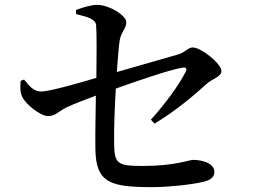

<svg xmlns="http://www.w3.org/2000/svg" viewBox="-20 -783 1040 789"><path d="M79 -456 65 -451C63 -428 62 -405 71 -386C85 -354 147 -306 177 -306C209 -306 217 -324 256 -343C289 -358 334 -375 374 -390C373 -322 371 -230 372 -170C374 -30 435 -14 607 -14C669 -14 766 -24 812 -35C839 -41 861 -51 861 -77C861 -112 811 -126 774 -126C757 -126 699 -101 568 -101C463 -101 450 -109 449 -193C448 -252 451 -339 456 -419C542 -450 679 -497 730 -505C744 -508 750 -500 743 -488C714 -431 660 -358 600 -291L615 -275C700 -326 775 -389 830 -439C850 -458 890 -467 890 -491C890 -521 807 -588 772 -588C753 -588 742 -568 711 -559L460 -487C464 -544 468 -592 472 -618C478 -653 499 -665 499 -692C499 -720 428 -763 380 -763C357 -763 327 -755 292 -742L293 -725C343 -713 372 -704 375 -680C378 -642 377 -544 376 -463C305 -442 184 -407 149 -407C118 -407 100 -430 79 -456Z"/></svg>

Font: Noto Serif CJK JP SemiBold
Style: Regular
Weight: 600
Designer: Ryoko NISHIZUKA 西塚涼子 (kana & ideographs); Frank Grießhammer (Latin, Greek & Cyrillic); Wenlong ZHANG 张文龙 (bopomofo); San
Foundry: Adobe
Version: Version 2.001;hotconv 1.1.0;makeotfexe 2.6.0